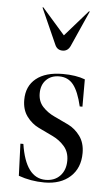

<svg xmlns="http://www.w3.org/2000/svg" viewBox="-52 -731 448 777"><g transform="rotate(5 172.0 -343.0)"><path d="M195 -434Q248 -434 285 -420V-309H274Q260 -369 238.5 -396Q217 -423 181 -423Q148 -423 128 -402.5Q108 -382 108 -348Q108 -315 128 -293.5Q148 -272 176.5 -259Q205 -246 233.5 -232Q262 -218 282 -190.5Q302 -163 302 -122Q302 -61 263 -25.5Q224 10 158 10Q103 10 53 -8L48 -138H60Q81 -1 162 -1Q199 -1 221 -24.5Q243 -48 243 -86Q243 -121 223 -144Q203 -167 174.5 -180.5Q146 -194 117 -208Q88 -222 68 -249Q48 -276 48 -316Q48 -372 86.5 -403Q125 -434 195 -434ZM281 -695 216 -549Q206 -528 185 -528Q163 -528 154 -549L89 -695L92 -696L185 -590L278 -696Z"/></g></svg>

Font: Libre Caslon Display
Style: Regular
Weight: 400
Designer: Pablo Impallari, Rodrigo Fuenzalida
Foundry: Pablo Impallari, Rodrigo Fuenzalida
Version: Version 1.002